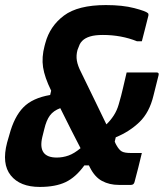

<svg xmlns="http://www.w3.org/2000/svg" viewBox="-26 -729 647 758"><path d="M131 9Q53 9 16.5 -36.5Q-20 -82 2 -166L11 -197Q30 -268 66 -305Q102 -342 172 -354L176 -371Q150 -424 144 -463.5Q138 -503 150 -548L153 -559Q171 -626 226.5 -667.5Q282 -709 392 -709Q458 -709 504 -697Q550 -685 558 -677Q561 -674 560 -668Q553 -641 547 -616.5Q541 -592 534 -566H515Q453 -591 380 -591Q349 -591 329.5 -585Q310 -579 299 -568Q292 -561 288.5 -553.5Q285 -546 280 -532Q274 -510 277.5 -489.5Q281 -469 294 -444Q323 -385 348.5 -332Q374 -279 394 -238Q410 -253 423 -273Q436 -293 443 -318Q453 -352 459.5 -381Q466 -410 474 -443H592Q603 -443 600 -432L580 -352Q564 -285 524.5 -247Q485 -209 431 -187L427 -170Q430 -162 433 -157Q444 -137 455 -131Q466 -125 490 -125H534Q527 -96 520 -67.5Q513 -39 505 -10Q502 1 491 1H443Q406 1 377 -14.5Q348 -30 329 -68Q327 -72 325 -76H307Q273 -29 233 -10Q193 9 131 9ZM141 -188Q122 -107 198 -107Q222 -107 244.5 -115Q267 -123 292 -144Q275 -177 254 -218Q233 -259 212 -302Q185 -292 171 -273Q157 -254 149 -220Z"/></svg>

Font: Recursive Sn Lnr St
Style: Bold Italic
Weight: 700
Italic angle: -15°
Version: Version 1.079;hotconv 1.0.112;makeotfexe 2.5.65598; ttfautoh